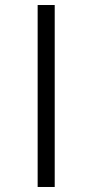

<svg xmlns="http://www.w3.org/2000/svg" viewBox="-20 -745 367 765"><path d="M130 0H198V-725H130Z"/></svg>

Font: Kiri Minchoo Light
Style: Regular
Weight: 300
Designer: Ryoko NISHIZUKA 西塚涼子 (kana & ideographs); Frank Grießhammer (Latin, Greek & Cyrillic);
akenotsuki.com/eyeben/fonts/ (U+
Foundry: Adobe
akenotsuki.com/eyeben/fonts/
Version: Version 4.002;hotconv 1.0.119;makeotfexe 2.5.65604